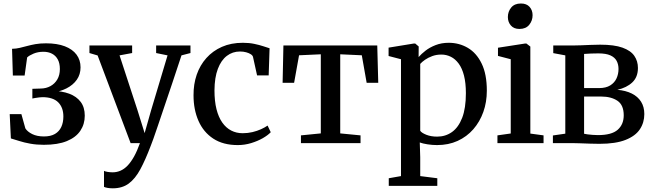

<svg xmlns="http://www.w3.org/2000/svg" viewBox="-20 -796 3632 1068"><path d="M223.5 9.5Q183 9.5 148.5 3.2Q114 -3 86.8 -11.8Q59.5 -20.5 40.5 -26L34 -161H99L121 -82Q132.5 -63.5 159.2 -50.2Q186 -37 224.5 -37Q262 -37 285.8 -51Q309.5 -65 321 -90Q332.5 -115 332.5 -148Q332.5 -198 303.8 -226.8Q275 -255.5 216 -255.5Q209.5 -255.5 198 -254.2Q186.5 -253 175.5 -251Q164.5 -249 160 -248V-302L207.5 -303.5Q237 -304 261 -317.2Q285 -330.5 299 -354.5Q313 -378.5 313 -412Q313 -444 301.5 -465.2Q290 -486.5 269.5 -497.2Q249 -508 221.5 -508Q191.5 -508 167.2 -498Q143 -488 131 -476.5L117 -376H51.5L47 -524.5Q70 -525 90 -529.8Q110 -534.5 131 -540.2Q152 -546 177.2 -550.5Q202.5 -555 236 -555Q298 -555 340.8 -538.5Q383.5 -522 405.8 -492Q428 -462 428 -421.5Q428 -382 407.2 -352.5Q386.5 -323 350 -304.5Q313.5 -286 265 -279.5L269.5 -290.5Q324 -290 365 -274.8Q406 -259.5 428.8 -229.2Q451.5 -199 451.5 -152.5Q451.5 -105.5 427 -68.8Q402.5 -32 352 -11.2Q301.5 9.5 223.5 9.5Z M607.5 251.5Q591.5 251.5 578.5 249.2Q565.5 247 558.5 243.5V154.5Q565 158 578.8 160.2Q592.5 162.5 607 162.5Q629.5 162.5 650.2 153.5Q671 144.5 689.8 125Q708.5 105.5 725.8 74.5Q743 43.5 758.5 0H706.5L523 -487.5L477.5 -501V-543H715V-501L645 -488L745 -182.5L784.5 -55.5L820.5 -182.5L912 -488L848.5 -501V-543H1039.5V-501L989.5 -488Q962.5 -405 938 -332.8Q913.5 -260.5 893.5 -201Q873.5 -141.5 858.2 -96.5Q843 -51.5 832.8 -23Q822.5 5.5 818.5 15Q789 93 760.5 145.8Q732 198.5 696 225Q660 251.5 607.5 251.5Z M1302.5 11Q1221 11 1166.2 -25Q1111.5 -61 1084 -123.8Q1056.5 -186.5 1056.5 -265.5Q1056 -327.5 1074.2 -380.5Q1092.5 -433.5 1128 -473.2Q1163.5 -513 1214.5 -535.5Q1265.5 -558 1331 -558Q1365.5 -558 1394.2 -552Q1423 -546 1444.5 -538.8Q1466 -531.5 1479.5 -527.5L1474.5 -376.5H1410L1387.5 -478.5Q1386 -487 1375.5 -494Q1365 -501 1349.2 -505.2Q1333.5 -509.5 1315 -509.5Q1273.5 -509.5 1241.8 -485.2Q1210 -461 1191.8 -413Q1173.5 -365 1173 -293.5Q1173 -233.5 1184.2 -188.8Q1195.5 -144 1216.5 -114.2Q1237.5 -84.5 1266.2 -69.8Q1295 -55 1329.5 -55Q1358.5 -55 1384.5 -61.2Q1410.5 -67.5 1432 -77.2Q1453.5 -87 1468.5 -97.5L1486 -60.5Q1470 -43.5 1441.5 -27.2Q1413 -11 1377 0Q1341 11 1302.5 11Z M1654 0V-43L1764.5 -54V-494L1643.5 -488.5L1616 -335.5H1552L1556.5 -543H2078.5L2084 -335.5H2019.5L1992.5 -488.5L1872.5 -494V-54L1985.5 -43V0Z M2142.5 238V195.5L2210.5 183.5V-466.5L2141.5 -484.5V-531L2282.5 -554H2289.5L2309 -537.5L2308.5 -478.5Q2323 -495.5 2346.8 -514Q2370.5 -532.5 2403.2 -545.2Q2436 -558 2476 -558Q2534 -558 2582.2 -529.8Q2630.5 -501.5 2659.2 -442.5Q2688 -383.5 2688 -291.5Q2688 -228 2668.5 -173.2Q2649 -118.5 2612.8 -77Q2576.5 -35.5 2525.5 -12.2Q2474.5 11 2411 11Q2385 11 2358 6.8Q2331 2.5 2315 -3.5L2317.5 79V183.5L2412.5 195.5V238ZM2411.5 -36Q2458 -36 2494 -61.5Q2530 -87 2550.8 -140.5Q2571.5 -194 2571.5 -277.5Q2571.5 -334.5 2561 -375.5Q2550.5 -416.5 2531.5 -442.2Q2512.5 -468 2487.8 -480.2Q2463 -492.5 2435 -492.5Q2407.5 -492.5 2384.5 -484Q2361.5 -475.5 2344.2 -463.5Q2327 -451.5 2317.5 -440.5V-68.5Q2325 -57 2351 -46.5Q2377 -36 2411.5 -36Z M2747 0V-43L2821 -53.5V-466.5L2750 -485V-530.5L2901.5 -554H2908L2930 -537V-53L3003.5 -43V0ZM2869 -635Q2838.5 -635 2821.8 -654.2Q2805 -673.5 2805 -701Q2805 -731.5 2823.5 -754Q2842 -776.5 2877 -776.5H2878Q2909 -776.5 2925.8 -757.8Q2942.5 -739 2942.5 -711.5Q2942.5 -681 2923.8 -658Q2905 -635 2870 -635Z M3314.5 4Q3290.5 4 3261.2 3Q3232 2 3205 1Q3178 0 3161 0H3055.5V-42.5L3124.5 -52.5V-488L3057.5 -500.5V-543H3167.5Q3185 -543 3210.8 -544Q3236.5 -545 3265 -546.2Q3293.5 -547.5 3318.5 -547.5Q3396.5 -547.5 3442.5 -531Q3488.5 -514.5 3508.5 -485.2Q3528.5 -456 3528.5 -418Q3528.5 -367 3497 -337.5Q3465.5 -308 3414 -296.5Q3460.5 -292.5 3494.2 -275.8Q3528 -259 3546 -230.2Q3564 -201.5 3564 -161.5Q3564 -114 3539.2 -76.8Q3514.5 -39.5 3459.5 -17.8Q3404.5 4 3314.5 4ZM3306 -44.5Q3382.5 -44.5 3416 -74.2Q3449.5 -104 3449.5 -154.5Q3449.5 -212 3414.5 -235.5Q3379.5 -259 3324 -259H3229V-52Q3236.5 -50 3248.8 -48.5Q3261 -47 3276 -45.8Q3291 -44.5 3306 -44.5ZM3229 -306H3312Q3350.5 -306 3374.5 -321Q3398.5 -336 3409.5 -360.2Q3420.5 -384.5 3420.5 -412.5Q3420.5 -438 3410 -457.5Q3399.5 -477 3375.2 -488Q3351 -499 3308.5 -499Q3288 -499 3267.5 -498.2Q3247 -497.5 3229 -496Z"/></svg>

Font: Merriweather 48pt Medium
Style: Regular
Weight: 500
Version: Version 2.100